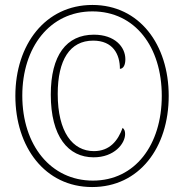

<svg xmlns="http://www.w3.org/2000/svg" viewBox="-20 -745 743 775"><path d="M352 10C542 10 661 -149 661 -358C661 -565 543 -725 353 -725C163 -725 42 -565 42 -358C42 -152 161 10 352 10ZM355 -16C185 -16 70 -159 70 -359C70 -554 181 -699 353 -699C525 -699 633 -556 633 -358C633 -160 525 -16 355 -16ZM358 -110C441 -110 485 -165 485 -204C485 -216 482 -223 475 -229C456 -177 423 -135 359 -135C273 -135 213 -212 213 -366C213 -503 262 -581 356 -581C436 -581 464 -526 464 -467C479 -468 486 -484 486 -506C486 -556 443 -605 359 -605C248 -605 185 -522 185 -363C185 -194 255 -110 358 -110Z"/></svg>

Font: Noto Serif Bengali Condensed Thin
Style: Regular
Weight: 100
Width: 3
Designer: Juan Bruce, Universal Thirst, Indian Type Foundry and the Monotype Design Team.
Foundry: Monotype Imaging Inc.
Version: Version 2.003